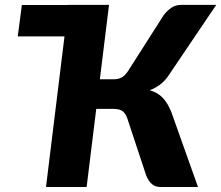

<svg xmlns="http://www.w3.org/2000/svg" viewBox="-20 -748 885 768"><path d="M67.5 -728H253.5V-728.5H416V-728L379.5 -431H436Q453 -431 466.2 -438Q479.5 -445 492 -463.5L634.5 -687Q648 -705 665.2 -716.8Q682.5 -728.5 705 -728.5H845L650.5 -440.5Q636 -421 618 -408Q600 -395 579 -387Q610 -378 629.8 -358Q649.5 -338 664.5 -302L772 0H623Q601 0 587.8 -11.5Q574.5 -23 565 -45.5L488.5 -276.5Q480 -298 467.5 -305.2Q455 -312.5 433.5 -312.5H365L326.5 0H164L238 -602.5H51Z"/></svg>

Font: Lato Black
Style: Italic
Weight: 900
Italic angle: -7°
Designer: Lukasz Dziedzic
Foundry: tyPoland Lukasz Dziedzic
Version: Version 2.007; 2014-02-27